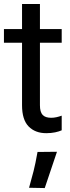

<svg xmlns="http://www.w3.org/2000/svg" viewBox="-20 -661 357 974"><path d="M0 -444.3H293V-513.7H0ZM91.8 -127Q91.8 -53.7 125.2 -19.5Q158.7 14.6 214.8 14.6Q239.3 14.6 259.8 10.3Q280.3 5.9 293 0V-74.2Q279.3 -69.3 266.1 -66.4Q252.9 -63.5 239.3 -63.5Q210 -63.5 196.3 -78.1Q182.6 -92.8 182.6 -127V-640.6H91.8V-486.3V-471.7ZM127.4 291.5 207 293 269 108.9 170.4 109.9Q159.2 172.4 150.4 206.5Q141.6 240.7 127.4 291.5Z"/></svg>

Font: Roboto Flex
Style: Regular
Weight: 400
Designer: Berlow after Robertson
Foundry: Google
Version: Version 3.200;gftools[0.9.32]